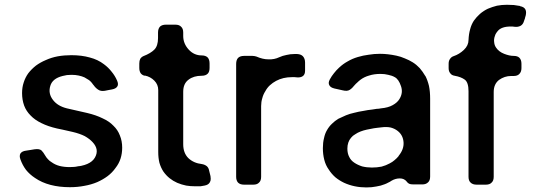

<svg xmlns="http://www.w3.org/2000/svg" viewBox="-20 -780 2270 811"><path d="M291 -75.2Q361.3 -80.1 380.9 -114.3Q400.4 -148.4 371.1 -179.7Q358.4 -193.4 337.9 -205.1Q316.4 -215.8 287.1 -222.7Q267.6 -226.6 244.1 -232.4Q220.7 -237.3 220.7 -237.3Q182.6 -246.1 155.3 -259.8Q127 -273.4 109.4 -292Q90.8 -310.5 82 -334Q73.2 -358.4 73.2 -386.7Q73.2 -411.1 80.1 -431.6Q86.9 -453.1 99.6 -470.7Q113.3 -488.3 131.8 -502.9Q150.4 -516.6 173.8 -526.4Q197.3 -537.1 223.6 -542Q251 -546.9 281.2 -546.9Q325.2 -546.9 359.4 -537.1Q393.6 -528.3 418.9 -508.8Q437.5 -495.1 451.2 -477.5Q465.8 -460 474.6 -439.5Q481.4 -423.8 475.6 -415Q469.7 -405.3 453.1 -402.3Q445.3 -401.4 437.5 -399.4Q429.7 -398.4 422.9 -396.5Q405.3 -393.6 394.5 -401.4Q383.8 -408.2 375 -420.9Q374 -421.9 373 -422.9Q372.1 -424.8 371.1 -425.8Q365.2 -434.6 356.4 -441.4Q347.7 -447.3 336.9 -453.1Q326.2 -458 312.5 -460.9Q298.8 -463.9 282.2 -463.9Q272.5 -463.9 262.7 -462.9Q252.9 -460.9 244.1 -459Q201.2 -448.2 192.4 -417Q182.6 -384.8 204.1 -357.4Q213.9 -344.7 228.5 -335.9Q243.2 -327.1 262.7 -322.3Q291 -315.4 348.6 -302.7Q385.7 -293.9 413.1 -280.3Q441.4 -267.6 459 -249Q477.5 -231.4 486.3 -208Q496.1 -184.6 496.1 -156.2Q496.1 -131.8 489.3 -110.4Q482.4 -88.9 467.8 -70.3Q454.1 -50.8 434.6 -36.1Q415 -21.5 390.6 -10.7Q365.2 0 336.9 4.9Q307.6 10.7 275.4 10.7Q230.5 10.7 193.4 1Q156.2 -8.8 127.9 -28.3Q105.5 -43 89.8 -62.5Q75.2 -82 66.4 -106.4Q63.5 -114.3 63.5 -120.1Q63.5 -127 66.4 -131.8Q73.2 -141.6 89.8 -143.6Q98.6 -145.5 108.4 -146.5Q117.2 -147.5 126 -149.4Q146.5 -152.3 155.3 -144.5Q163.1 -136.7 170.9 -123Q175.8 -114.3 182.6 -107.4Q189.5 -99.6 198.2 -94.7Q212.9 -84 231.4 -79.1Q251 -74.2 274.4 -74.2Q286.1 -74.2 296.9 -75.2Q307.6 -76.2 317.4 -79.1Q308.6 -77.1 291 -75.2Z M648.4 -399.4Q648.4 -312.5 648.4 -137.7Q648.4 -113.3 653.3 -92.8Q659.2 -72.3 669.9 -55.7Q681.6 -39.1 696.3 -27.3Q710.9 -15.6 728.5 -7.8Q747.1 0 766.6 3.9Q784.2 6.8 802.7 6.8Q804.7 6.8 807.6 6.8Q817.4 6.8 827.1 6.8Q835.9 5.9 843.8 3.9Q860.4 1 866.2 -9.8Q870.1 -15.6 870.1 -24.4Q870.1 -30.3 869.1 -36.1Q867.2 -42 866.2 -47.9Q865.2 -53.7 863.3 -59.6Q861.3 -71.3 853.5 -78.1Q844.7 -85 833 -86.9Q797.9 -90.8 775.4 -112.3Q753.9 -133.8 753.9 -170.9Q753.9 -244.1 753.9 -392.6Q753.9 -426.8 776.4 -443.4Q797.9 -460 832 -460Q848.6 -460 857.4 -468.8Q865.2 -476.6 865.2 -493.2Q865.2 -500 865.2 -511.7Q865.2 -528.3 857.4 -537.1Q848.6 -545.9 832 -545.9Q799.8 -545.9 777.3 -570.3Q753.9 -595.7 753.9 -627.9Q753.9 -632.8 753.9 -642.6Q753.9 -659.2 745.1 -667Q737.3 -675.8 720.7 -675.8Q707 -675.8 680.7 -675.8Q665 -675.8 656.2 -668Q647.5 -659.2 647.5 -642.6Q647.5 -634.8 647.5 -619.1Q647.5 -585.9 631.8 -570.3Q616.2 -554.7 585.9 -543Q577.1 -539.1 572.3 -531.2Q568.4 -523.4 568.4 -511.7Q568.4 -504.9 568.4 -493.2Q568.4 -479.5 574.2 -470.7Q580.1 -462.9 590.8 -460Q590.8 -460.9 591.8 -460.9Q615.2 -456.1 631.8 -439.5Q648.4 -422.9 648.4 -399.4Z M1010.7 -543.9Q994.1 -543.9 985.4 -535.2Q977.5 -526.4 977.5 -509.8Q977.5 -351.6 977.5 -33.2Q977.5 -17.6 985.4 -8.8Q994.1 0 1010.7 0Q1023.4 0 1049.8 0Q1066.4 0 1074.2 -8.8Q1083 -16.6 1083 -33.2Q1083 -132.8 1083 -332Q1083 -349.6 1087.9 -365.2Q1091.8 -380.9 1100.6 -394.5Q1108.4 -409.2 1120.1 -419.9Q1131.8 -430.7 1146.5 -438.5Q1161.1 -446.3 1177.7 -450.2Q1194.3 -454.1 1212.9 -454.1Q1218.8 -454.1 1224.6 -454.1Q1229.5 -454.1 1235.4 -453.1Q1251 -452.1 1259.8 -459Q1268.6 -465.8 1268.6 -481.4Q1268.6 -493.2 1268.6 -515.6Q1268.6 -532.2 1259.8 -542Q1252 -550.8 1235.4 -551.8Q1232.4 -551.8 1229.5 -551.8Q1226.6 -551.8 1223.6 -551.8Q1206.1 -551.8 1190.4 -547.9Q1173.8 -544.9 1159.2 -538.1Q1138.7 -528.3 1114.3 -529.3Q1089.8 -529.3 1063.5 -541Q1059.6 -542 1055.7 -543Q1051.8 -543.9 1046.9 -543.9Q1046.9 -543.9 1045.9 -543.9Q1037.1 -543.9 1028.3 -543.9Q1019.5 -543.9 1010.7 -543.9Z M1723.6 -516.6Q1708 -526.4 1690.4 -533.2Q1672.9 -541 1654.3 -544.9Q1635.7 -548.8 1618.2 -550.8Q1601.6 -552.7 1585 -552.7Q1560.5 -552.7 1537.1 -548.8Q1513.7 -545.9 1491.2 -539.1Q1467.8 -532.2 1448.2 -520.5Q1428.7 -509.8 1412.1 -494.1Q1400.4 -483.4 1390.6 -470.7Q1380.9 -459 1373 -444.3Q1365.2 -429.7 1371.1 -419.9Q1376 -410.2 1392.6 -406.2Q1401.4 -404.3 1410.2 -402.3Q1418.9 -400.4 1427.7 -398.4Q1446.3 -393.6 1457 -400.4Q1467.8 -407.2 1477.5 -419.9Q1482.4 -425.8 1489.3 -431.6Q1495.1 -437.5 1502.9 -443.4Q1518.6 -455.1 1539.1 -460.9Q1560.5 -467.8 1586.9 -467.8Q1605.5 -467.8 1620.1 -463.9Q1635.7 -460.9 1647.5 -454.1Q1664.1 -445.3 1673.8 -416Q1683.6 -387.7 1667 -361.3Q1658.2 -346.7 1638.7 -335.9Q1620.1 -325.2 1588.9 -322.3Q1580.1 -320.3 1571.3 -320.3Q1562.5 -319.3 1552.7 -317.4Q1552.7 -317.4 1552.7 -317.4Q1533.2 -315.4 1514.6 -311.5Q1495.1 -308.6 1476.6 -303.7Q1458 -299.8 1441.4 -293Q1424.8 -286.1 1409.2 -278.3Q1394.5 -269.5 1382.8 -257.8Q1370.1 -246.1 1361.3 -230.5Q1352.5 -215.8 1348.6 -196.3Q1343.8 -177.7 1343.8 -154.3Q1343.8 -127.9 1349.6 -105.5Q1355.5 -82 1368.2 -64.5Q1379.9 -45.9 1396.5 -31.2Q1413.1 -17.6 1433.6 -7.8Q1455.1 2 1478.5 6.8Q1502 11.7 1527.3 11.7Q1550.8 11.7 1569.3 7.8Q1588.9 4.9 1605.5 -2Q1613.3 -4.9 1620.1 -8.8Q1627 -11.7 1633.8 -16.6Q1650.4 -26.4 1668.9 -26.4Q1687.5 -26.4 1698.2 -12.7Q1701.2 -7.8 1708 -3.9Q1713.9 -1 1726.6 -1Q1739.3 -1 1763.7 -1Q1779.3 -1 1788.1 -9.8Q1796.9 -17.6 1796.9 -34.2Q1796.9 -143.6 1796.9 -363.3Q1796.9 -393.6 1792 -417Q1786.1 -441.4 1776.4 -460Q1776.4 -460 1776.4 -459Q1765.6 -477.5 1752.9 -492.2Q1739.3 -506.8 1723.6 -516.6ZM1626 -89.8Q1610.4 -81.1 1591.8 -76.2Q1572.3 -72.3 1550.8 -72.3Q1529.3 -72.3 1509.8 -77.1Q1491.2 -83 1476.6 -92.8Q1461.9 -102.5 1455.1 -117.2Q1447.3 -131.8 1447.3 -152.3Q1447.3 -166 1451.2 -177.7Q1455.1 -189.5 1462.9 -198.2Q1469.7 -207 1480.5 -212.9Q1490.2 -219.7 1502.9 -224.6Q1515.6 -229.5 1529.3 -232.4Q1543.9 -235.4 1559.6 -238.3Q1566.4 -239.3 1574.2 -240.2Q1582 -241.2 1591.8 -242.2Q1613.3 -245.1 1630.9 -241.2Q1648.4 -236.3 1660.2 -226.6Q1682.6 -209 1684.6 -178.7Q1686.5 -149.4 1664.1 -122.1Q1664.1 -121.1 1664.1 -121.1Q1656.2 -111.3 1646.5 -103.5Q1637.7 -95.7 1626 -89.8Z M2070.3 -628.9Q2065.4 -613.3 2067.4 -601.6Q2068.4 -588.9 2075.2 -579.1Q2086.9 -561.5 2109.4 -552.7Q2131.8 -543.9 2149.4 -543.9Q2166 -543.9 2173.8 -536.1Q2182.6 -527.3 2182.6 -510.7Q2182.6 -504.9 2182.6 -492.2Q2182.6 -476.6 2173.8 -467.8Q2166 -459 2149.4 -459Q2145.5 -459 2138.7 -459Q2111.3 -459 2087.9 -442.4Q2065.4 -424.8 2065.4 -391.6Q2065.4 -272.5 2065.4 -33.2Q2065.4 -16.6 2056.6 -8.8Q2048.8 0 2032.2 0Q2018.6 0 1993.2 0Q1976.6 0 1967.8 -8.8Q1959 -16.6 1959 -33.2Q1959 -153.3 1959 -394.5Q1959 -431.6 1943.4 -443.4Q1927.7 -455.1 1900.4 -460Q1887.7 -461.9 1881.8 -470.7Q1875 -478.5 1875 -492.2Q1875 -499 1875 -510.7Q1875 -523.4 1880.9 -531.2Q1886.7 -540 1896.5 -543Q1919.9 -550.8 1939.5 -569.3Q1959 -587.9 1959 -611.3Q1960 -635.7 1965.8 -656.2Q1970.7 -675.8 1981.4 -692.4Q1993.2 -709 2007.8 -721.7Q2022.5 -734.4 2041 -743.2Q2059.6 -751 2079.1 -755.9Q2099.6 -759.8 2121.1 -759.8Q2136.7 -759.8 2150.4 -758.8Q2164.1 -756.8 2175.8 -754.9Q2175.8 -754.9 2176.8 -754.9Q2176.8 -753.9 2176.8 -753.9Q2193.4 -751 2199.2 -740.2Q2202.1 -734.4 2202.1 -727.5Q2202.1 -720.7 2200.2 -712.9Q2198.2 -708 2197.3 -702.1Q2195.3 -697.3 2193.4 -691.4Q2189.5 -676.8 2178.7 -670.9Q2168 -665 2152.3 -667Q2148.4 -667 2144.5 -668Q2140.6 -668 2136.7 -668Q2117.2 -668 2103.5 -663.1Q2089.8 -658.2 2082 -648.4Q2077.1 -642.6 2073.2 -635.7Q2070.3 -628.9 2068.4 -620.1Q2069.3 -623 2070.3 -628.9Z"/></svg>

Font: DeepSea
Style: Medium
Weight: 500
Designer: Stem
Version: Version 3.019;git-0a5106e0b